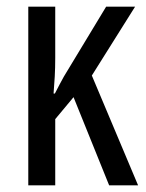

<svg xmlns="http://www.w3.org/2000/svg" viewBox="-20 -557 439 577"><path d="M386 -537 256 -330 395 0H308L201 -265L146 -199V0H65V-537H146V-383Q146 -353 144.5 -326.5Q143 -300 141 -276H145Q152 -290 159 -303Q166 -316 172 -327L299 -537Z"/></svg>

Font: Noto Sans ExtraCondensed
Style: Regular
Weight: 400
Width: 2
Designer: Monotype Design Team
Foundry: Monotype Imaging Inc.
Version: Version 2.013; ttfautohint (v1.8.4.7-5d5b)